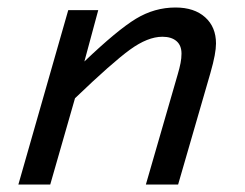

<svg xmlns="http://www.w3.org/2000/svg" viewBox="-20 -492 654 512"><path d="M162 -465H242L205 -328Q293 -412 342.5 -442Q392 -472 448 -472Q498 -472 527 -446Q556 -420 556 -376Q556 -363 552.5 -344Q549 -325 541 -297L455 0H369L454 -294Q459 -311 461.5 -324Q464 -337 464 -349Q464 -371 450.5 -382.5Q437 -394 413 -394Q374 -394 326.5 -359.5Q279 -325 180 -230L114 0H29Z"/></svg>

Font: Intel One Mono
Style: Italic
Weight: 400
Italic angle: -16°
Monospace: yes
Designer: Fred Shallcrass
Foundry: Frere-Jones Type LLC
Version: Version 1.400;hotconv 1.1.0;makeotfexe 2.6.0;FJTRelease1.4